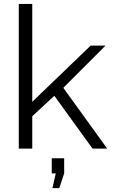

<svg xmlns="http://www.w3.org/2000/svg" viewBox="-20 -750 570 969"><path d="M446.9 0 254.2 -266.7 142.8 -163.4V0H74.8V-730H142.8V-236.2L437.5 -519.8H512.5L299.5 -306.8L521 0ZM244.5 199.5 261.5 125.2H241.2V48.6H303.9V125.2L278.9 199.5Z"/></svg>

Font: Raleway Thin
Style: Regular
Weight: 100
Designer: Matt McInerney, Pablo Impallari, Rodrigo Fuenzalida
Foundry: Matt McInerney, Pablo Impallari, Rodrigo Fuenzalida
Version: Version 4.026